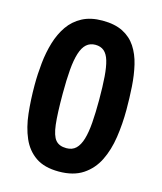

<svg xmlns="http://www.w3.org/2000/svg" viewBox="-108 -787 738 876"><g transform="rotate(15 260.5 -348.5)"><path d="M252 10Q184 10 142.5 -18.5Q101 -47 79.5 -96.5Q58 -146 51 -209.5Q44 -273 44 -343Q44 -395 49.5 -447.5Q55 -500 69 -546.5Q83 -593 108 -629Q133 -665 172.5 -686Q212 -707 268 -707Q326 -707 364.5 -687.5Q403 -668 426 -633Q449 -598 460 -551.5Q471 -505 474.5 -451.5Q478 -398 478 -342Q478 -275 468.5 -211.5Q459 -148 434.5 -98.5Q410 -49 365.5 -19.5Q321 10 252 10ZM258 -102Q286 -102 303 -118.5Q320 -135 329.5 -167Q339 -199 342.5 -246Q346 -293 346 -353Q346 -417 342.5 -462.5Q339 -508 330.5 -536.5Q322 -565 306 -578.5Q290 -592 265 -592Q240 -592 223 -577Q206 -562 196 -530.5Q186 -499 182 -451.5Q178 -404 178 -338Q178 -244 184 -193Q190 -142 207 -122Q224 -102 258 -102Z"/></g></svg>

Font: Truculenta Black
Style: Regular
Weight: 900
Version: Version 1.002